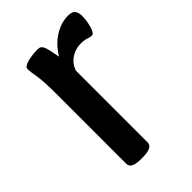

<svg xmlns="http://www.w3.org/2000/svg" viewBox="-168 -597 667 667"><g transform="rotate(-45 165.5 -264.0)"><path d="M119 2Q73 2 73 -23V-366Q73 -429 68 -457.5Q63 -486 63 -498Q63 -507 77 -512.5Q91 -518 108.5 -520Q126 -522 137 -522Q152 -522 158 -507Q164 -492 171 -451Q193 -488 226 -509Q259 -530 294 -530Q313 -530 320.5 -521Q328 -512 328 -494Q328 -480 325 -463.5Q322 -447 316.5 -434.5Q311 -422 303 -422Q295 -422 285 -426Q275 -430 256 -430Q229 -430 207.5 -415Q186 -400 178 -375V-23Q178 2 130 2Z"/></g></svg>

Font: Asap Semi Condensed Medium
Style: Regular
Weight: 500
Width: 4
Designer: Pablo Cosgaya
Foundry: Omnibus-Type
Version: Version 3.001; ttfautohint (v1.8.4.7-5d5b)